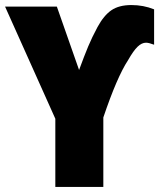

<svg xmlns="http://www.w3.org/2000/svg" viewBox="-20 -740 630 760"><path d="M366 -633Q391 -679 421 -699.5Q451 -720 500 -720Q548 -720 590 -703V-563Q569 -571 558 -571Q541 -571 524.5 -555Q508 -539 487 -502Q443 -435 389 -275V0H199V-270L0 -714H205L293 -463Q314 -520 329 -556Q344 -592 366 -633Z"/></svg>

Font: Noto Sans Display Black Narrow
Style: Regular
Weight: 900
Width: 4
Designer: Monotype Design team
Foundry: Monotype Imaging Inc.
Version: Version 1.000